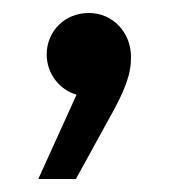

<svg xmlns="http://www.w3.org/2000/svg" viewBox="-20 -143 272 296"><path d="M97 133 147 42C173 -4 182 -28 182 -55C182 -93 154 -123 117 -123C80 -123 52 -95 52 -59C52 -30 71 -5 98 3L39 133Z"/></svg>

Font: Bounded Light
Style: Regular
Weight: 300
Designer: Vlad Churkin
Version: Version 3.0